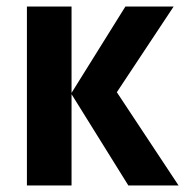

<svg xmlns="http://www.w3.org/2000/svg" viewBox="-20 -565 565 585"><path d="M362 -545 198 -282V-545H62V0H198V-278L371 0H524L336 -284L509 -545Z"/></svg>

Font: Noto Sans Display SemiCondensed
Style: Bold
Weight: 700
Width: 4
Designer: Monotype Design Team
Foundry: Monotype Imaging Inc.
Version: Version 1.900